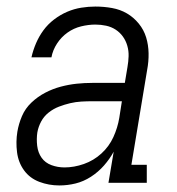

<svg xmlns="http://www.w3.org/2000/svg" viewBox="-20 -558 540 586"><path d="M161 8Q161 8 161 8Q161 8 161 8Q129 8 100 -3Q71 -14 53.5 -38Q36 -62 32 -93.5Q28 -125 33 -156Q37 -180 47 -203.5Q57 -227 76 -245Q95 -263 118 -275Q141 -287 165.5 -293.5Q190 -300 214 -302.5Q238 -305 262 -305H361L369 -353Q372 -370 372.5 -386.5Q373 -403 368.5 -418.5Q364 -434 355 -446.5Q346 -459 333 -467.5Q320 -476 304 -479.5Q288 -483 271 -483Q250 -483 227.5 -477.5Q205 -472 186 -458.5Q167 -445 154 -425Q141 -405 137 -383H76Q81 -405 90 -426Q99 -447 112.5 -465.5Q126 -484 145 -498.5Q164 -513 185 -522Q206 -531 228 -534.5Q250 -538 271 -538Q297 -538 322 -533.5Q347 -529 367.5 -517Q388 -505 403.5 -486Q419 -467 426 -444Q433 -421 433.5 -395.5Q434 -370 429 -344L381 -55H428V0H311L327 -95Q315 -73 297.5 -53Q280 -33 257.5 -18.5Q235 -4 210.5 2Q186 8 161 8ZM177 -47Q206 -47 236 -57.5Q266 -68 289.5 -89.5Q313 -111 326 -139.5Q339 -168 344 -198L352 -249H262Q245 -249 228 -248Q211 -247 194 -243Q177 -239 160 -232.5Q143 -226 128.5 -214.5Q114 -203 105.5 -187Q97 -171 94 -154Q91 -134 93.5 -113Q96 -92 107 -76.5Q118 -61 137 -54Q156 -47 177 -47Z"/></svg>

Font: Iosevka Slab Light Oblique
Style: Regular
Weight: 300
Italic angle: -9°
Monospace: yes
Designer: Belleve Invis
Foundry: Belleve Invis
Version: Version 11.1.1; ttfautohint (v1.8.3)